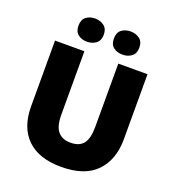

<svg xmlns="http://www.w3.org/2000/svg" viewBox="-163 -1055 1083 1192"><g transform="rotate(20 378.5 -459.0)"><path d="M684 -284Q684 -149 607.5 -69.5Q531 10 376 10Q228 10 150.5 -65.5Q73 -141 73 -280V-714H267V-295Q267 -219 295.5 -185Q324 -151 379 -151Q438 -151 464.5 -185.5Q491 -220 491 -296V-714H684ZM178 -851Q178 -891 202 -909.5Q226 -928 261 -928Q295 -928 320 -909.5Q345 -891 345 -851Q345 -812 320 -793.5Q295 -775 261 -775Q226 -775 202 -793.5Q178 -812 178 -851ZM412 -851Q412 -891 436 -909.5Q460 -928 496 -928Q530 -928 555 -909.5Q580 -891 580 -851Q580 -812 555 -793.5Q530 -775 496 -775Q460 -775 436 -793.5Q412 -812 412 -851Z"/></g></svg>

Font: Noto Sans Gujarati UI Black
Style: Regular
Weight: 900
Designer: Jelle Bosma - Monotype Design Team, Universal Thirst
Foundry: Monotype Imaging Inc.
Version: Version 2.106; ttfautohint (v1.8.4.7-5d5b)